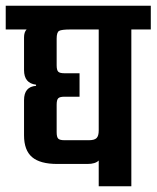

<svg xmlns="http://www.w3.org/2000/svg" viewBox="-40 -651 547 671"><path d="M487 -631V-548H419V0H305V-90Q293 -78 266 -78H160Q100 -78 72 -102Q44 -126 44 -178V-301Q44 -348 86 -351V-355Q44 -360 44 -406V-520Q44 -539 53 -548H-20V-631ZM305 -195V-548H207Q175 -548 166.5 -543Q158 -538 158 -516V-423Q158 -406 163.5 -400.5Q169 -395 185 -395H238V-313H185Q169 -313 163.5 -307.5Q158 -302 158 -285V-189Q158 -172 163.5 -166.5Q169 -161 185 -161H271Q290 -161 297.5 -168.5Q305 -176 305 -195Z"/></svg>

Font: Teko Medium
Style: Regular
Weight: 500
Designer: Manushi Parikh, Jonny Pinhorn
Foundry: Indian Type Foundry
Version: Version 1.106;PS 1.0;hotconv 1.0.78;makeotf.lib2.5.61930; tt